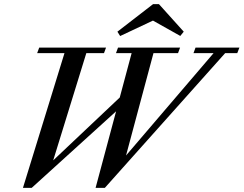

<svg xmlns="http://www.w3.org/2000/svg" viewBox="-20 -892 1171 923"><path d="M863.3 -739.7 846.7 -719.2 715.3 -793 557.6 -718.8 544.4 -739.7 715.8 -872.1H744.1ZM90.3 11.2 290 -636.7H158.7L168.5 -663.1H489.7L480 -636.7H395L235.8 -121.1L555.7 -423.3L612.8 -636.7H537.6L547.4 -663.1H845.7L835.9 -636.7H717.8L585.9 -144.5L1006.8 -636.7H910.2L919.9 -663.1H1130.9L1120.6 -636.7H1062.5L483.9 11.2H439.5L538.1 -356.9L132.3 11.2Z"/></svg>

Font: Elstob Medium
Style: Italic
Weight: 500
Italic angle: -20°
Designer: Peter S. Baker
Version: Version 1.015